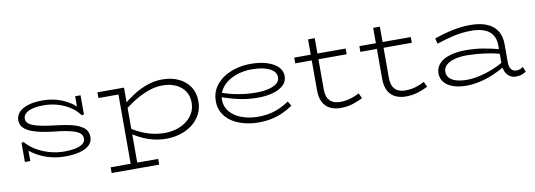

<svg xmlns="http://www.w3.org/2000/svg" viewBox="-61 -999 4499 1614"><g transform="rotate(-10 2188.5 -192.0)"><path d="M425 13Q373 13 323 2.5Q273 -8 229 -27.5Q185 -47 151.5 -71Q118 -95 98 -123L129 -116V0H83V-164L101 -167Q137 -125 189 -94Q241 -63 302.5 -46Q364 -29 427 -29Q478 -29 518 -37Q558 -45 582 -62.5Q606 -80 606 -108Q606 -132 591.5 -148Q577 -164 547 -175.5Q517 -187 471 -195.5Q425 -204 362 -210Q275 -220 214 -237.5Q153 -255 121 -283Q89 -311 89 -354Q89 -392 114.5 -421Q140 -450 191 -467Q242 -484 317 -484Q386 -484 445 -466Q504 -448 550 -418Q596 -388 624 -350L595 -356V-471H641V-307L622 -304Q588 -350 539.5 -380.5Q491 -411 435 -426.5Q379 -442 320 -442Q266 -442 226.5 -432Q187 -422 166 -403.5Q145 -385 145 -358Q145 -338 159 -322.5Q173 -307 202 -295.5Q231 -284 275.5 -275.5Q320 -267 380 -260Q470 -250 532.5 -234Q595 -218 628.5 -189Q662 -160 662 -112Q662 -70 632 -42Q602 -14 549 -0.5Q496 13 425 13Z M1291 14Q1224 14 1167 -2Q1110 -18 1062.5 -43Q1015 -68 978 -95V-140Q1016 -114 1064.5 -89.5Q1113 -65 1169 -50.5Q1225 -36 1285 -36Q1340 -36 1388.5 -51.5Q1437 -67 1473 -95Q1509 -123 1529.5 -162Q1550 -201 1550 -248Q1550 -306 1522.5 -347Q1495 -388 1446 -410.5Q1397 -433 1332 -433Q1274 -433 1214 -412Q1154 -391 1096 -355.5Q1038 -320 983 -274V-322Q1034 -366 1090.5 -402.5Q1147 -439 1209.5 -461Q1272 -483 1340 -483Q1417 -483 1477.5 -455Q1538 -427 1573 -375Q1608 -323 1608 -250Q1608 -189 1583 -140.5Q1558 -92 1514 -57.5Q1470 -23 1412.5 -4.5Q1355 14 1291 14ZM785 218V169H1191V218ZM956 210V-471H1012V210ZM785 -422V-471H1010V-422Z M2076 14Q2012 14 1953 -1.5Q1894 -17 1849 -47Q1804 -77 1778 -121.5Q1752 -166 1752 -224Q1752 -287 1780.5 -335Q1809 -383 1857.5 -416Q1906 -449 1967 -466Q2028 -483 2093 -483Q2172 -483 2231.5 -464.5Q2291 -446 2325 -412.5Q2359 -379 2359 -332Q2359 -285 2324 -253.5Q2289 -222 2232 -207Q2175 -192 2106 -192Q2023 -192 1946.5 -209Q1870 -226 1795 -253L1794 -292Q1871 -264 1947 -250.5Q2023 -237 2101 -237Q2156 -237 2201 -247Q2246 -257 2274 -278Q2302 -299 2302 -333Q2302 -381 2245.5 -408.5Q2189 -436 2094 -436Q2040 -436 1989 -422.5Q1938 -409 1896.5 -382Q1855 -355 1830 -315.5Q1805 -276 1805 -225Q1805 -168 1841.5 -124.5Q1878 -81 1940 -58Q2002 -35 2077 -34Q2165 -34 2229.5 -57Q2294 -80 2347 -117L2371 -77Q2333 -51 2289.5 -30.5Q2246 -10 2194 2Q2142 14 2076 14Z M2777 14Q2727 14 2688 -5Q2649 -24 2627.5 -64Q2606 -104 2606 -167V-602H2663V-166Q2663 -118 2678.5 -89.5Q2694 -61 2721 -49Q2748 -37 2780 -37Q2831 -37 2872.5 -50Q2914 -63 2946 -81L2967 -36Q2932 -18 2884 -2Q2836 14 2777 14ZM2465 -422V-471H2904V-422Z M3333 14Q3283 14 3244 -5Q3205 -24 3183.5 -64Q3162 -104 3162 -167V-602H3219V-166Q3219 -118 3234.5 -89.5Q3250 -61 3277 -49Q3304 -37 3336 -37Q3387 -37 3428.5 -50Q3470 -63 3502 -81L3523 -36Q3488 -18 3440 -2Q3392 14 3333 14ZM3021 -422V-471H3460V-422Z M4276 10Q4245 10 4222 -5Q4199 -20 4185.5 -48Q4172 -76 4172 -115V-276Q4172 -329 4148.5 -364.5Q4125 -400 4080 -417.5Q4035 -435 3970 -435Q3891 -435 3818.5 -418.5Q3746 -402 3672 -377L3660 -424Q3738 -451 3815.5 -467.5Q3893 -484 3972 -484Q4053 -484 4110 -460Q4167 -436 4196.5 -390Q4226 -344 4226 -276V-120Q4226 -79 4243 -59.5Q4260 -40 4285 -40Q4303 -40 4317.5 -45.5Q4332 -51 4344 -60L4361 -17Q4345 -6 4324 2Q4303 10 4276 10ZM3852 13Q3788 13 3739 -3.5Q3690 -20 3663 -52.5Q3636 -85 3636 -130Q3637 -179 3669 -213Q3701 -247 3759 -264.5Q3817 -282 3892 -282Q3981 -282 4054 -268.5Q4127 -255 4193 -237V-198Q4123 -217 4049.5 -227Q3976 -237 3898 -238Q3838 -238 3792.5 -226Q3747 -214 3721 -190.5Q3695 -167 3695 -132Q3695 -101 3715.5 -79Q3736 -57 3774 -46Q3812 -35 3862 -35Q3914 -35 3969 -47Q4024 -59 4081 -81.5Q4138 -104 4193 -136L4192 -95Q4140 -62 4083 -38Q4026 -14 3967 -0.5Q3908 13 3852 13Z"/></g></svg>

Font: BioRhyme SemiExpanded Light
Style: Regular
Weight: 300
Width: 6
Designer: Aoife Mooney
Foundry: Aoife Mooney Type
Version: Version 1.600;gftools[0.9.33]